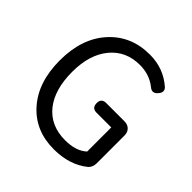

<svg xmlns="http://www.w3.org/2000/svg" viewBox="-196 -908 1081 1081"><g transform="rotate(45 344.5 -367.0)"><path d="M388 13Q241 13 151 -87Q58 -190 58 -365.5Q58 -541 153 -645Q246 -747 394 -747Q504 -747 583 -677Q605 -655 582 -628Q556 -596 526 -623Q471 -666 396 -666Q285 -666 219 -586Q153 -506 153 -369Q153 -229 216 -149Q281 -68 397 -68Q484 -68 530 -111V-303H413Q375 -303 375 -342Q375 -380 413 -380H495H558Q584 -380 599.5 -364.5Q615 -349 615 -323V-102Q615 -73 596 -54Q514 13 388 13Z"/></g></svg>

Font: GenSenRounded TW R
Style: Regular
Weight: 400
Version: Version 1.501;PS 1;hotconv 16.6.51;makeotf.lib2.5.65220